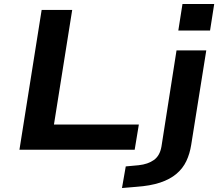

<svg xmlns="http://www.w3.org/2000/svg" viewBox="-20 -755 1108 968"><path d="M78 0 190 -705H344L252 -127H680L659 0ZM879 -601 900 -735H1060L1039 -601ZM595 193 614 84 679 78Q726 73 756 51.5Q786 30 794 -16L870 -501H1020L944 -25Q937 20 919.5 57Q902 94 869.5 121.5Q837 149 787.5 165.5Q738 182 666 187Z"/></svg>

Font: Nunito Sans 7pt Expanded
Style: Bold Italic
Weight: 700
Width: 7
Italic angle: -9°
Designer: Vernon Adams
Foundry: Vernon Adams
Version: Version 3.101;gftools[0.9.27]